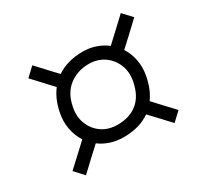

<svg xmlns="http://www.w3.org/2000/svg" viewBox="-116 -727 847 812"><g transform="rotate(-30 307.5 -321.0)"><path d="M88 -60.5 47.5 -104.5Q75.5 -130 101.2 -154.2Q127 -178.5 150.5 -200Q131 -230 123.8 -267.5Q116.5 -305 125 -346.5Q136.5 -405 167.5 -445.5Q147.5 -467 126 -490.2Q104.5 -513.5 82 -537.5L124 -577Q146.5 -552.5 168 -529.5Q189.5 -506.5 209.5 -485Q262 -520.5 336.5 -520.5Q370.5 -520.5 400 -510.2Q429.5 -500 452.5 -482Q476 -504 503.2 -529.2Q530.5 -554.5 558.5 -581L599 -537.5Q570.5 -510.5 543.8 -485.5Q517 -460.5 493 -438.5Q512 -409 519 -372.2Q526 -335.5 518 -295Q506.5 -236.5 478 -197.5Q498 -175.5 520 -152Q542 -128.5 565 -104L523 -64.5Q500.5 -89 478.8 -112Q457 -135 437 -156.5Q386 -120 307.5 -120Q273.5 -120 244 -129.8Q214.5 -139.5 191.5 -157Q167.5 -135 141.5 -110.8Q115.5 -86.5 88 -60.5ZM312 -178.5Q370.5 -178.5 408.5 -209.2Q446.5 -240 459 -303.5Q467.5 -346.5 453 -382.8Q438.5 -419 407 -440.8Q375.5 -462.5 333 -462.5Q277.5 -462.5 237 -431.5Q196.5 -400.5 184.5 -338.5Q175.5 -295 190 -258.5Q204.5 -222 236.2 -200.2Q268 -178.5 312 -178.5Z"/></g></svg>

Font: Commissioner Light
Style: Italic
Weight: 300
Italic angle: -12°
Designer: Kostas Bartsokas
Foundry: Kostas Bartsokas
Version: Version 1.000; ttfautohint (v1.8.3)